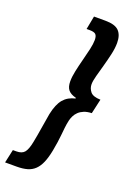

<svg xmlns="http://www.w3.org/2000/svg" viewBox="-200 -771 692 986"><g transform="rotate(20 146.5 -278.0)"><path d="M293 -621Q293 -592 285 -557Q277 -522 267.5 -488Q258 -454 250 -424.5Q242 -395 242 -377Q242 -355 256.5 -337Q271 -319 312 -318L294 -238Q269 -237 252 -230Q235 -223 223.5 -212Q212 -201 205.5 -187.5Q199 -174 196 -161Q191 -138 189 -118Q187 -98 185 -78.5Q183 -59 180 -37.5Q177 -16 172 10Q164 51 152.5 78Q141 105 124 121.5Q107 138 83 145Q59 152 26 152H-38L-22 79H-3Q28 79 41.5 62Q55 45 63 4Q71 -36 77 -75Q83 -114 91 -159Q103 -216 126.5 -243.5Q150 -271 190 -280V-284Q161 -291 147.5 -307Q134 -323 134 -354Q134 -379 141 -412Q148 -445 157 -479Q166 -513 173 -544Q180 -575 180 -596Q180 -617 171.5 -626Q163 -635 138 -635H121L135 -708H197Q250 -708 271.5 -686Q293 -664 293 -621Z"/></g></svg>

Font: mr_Source Sans Pro
Style: Bold Italic
Weight: 700
Italic angle: -11°
Designer: Paul D. Hunt
Foundry: Adobe Systems Incorporated
Version: Version 1.036;July 10, 2024;FontCreator 11.5.0.2430 64-bit